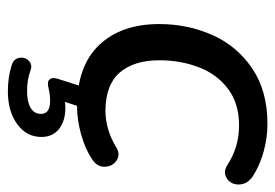

<svg xmlns="http://www.w3.org/2000/svg" viewBox="-130 -406 730 510"><g transform="rotate(90 235.0 -151.0)"><path d="M43.9 -208.9Q43.9 -284.5 72.9 -349.9Q101.9 -415.3 161.6 -455.8Q221.3 -496.4 308.9 -496.4Q345.7 -496.4 381.4 -486.6Q417.1 -476.8 443.4 -460.5Q468 -446.4 469.9 -423.8Q471.7 -401.2 455 -389.3Q438.3 -377.4 418.1 -390Q371.1 -421 313.2 -421Q254.3 -421 215.3 -391.2Q176.2 -361.3 158.2 -312.9Q140.1 -264.5 140.1 -209.5Q140.1 -141.7 172.9 -103.9Q205.7 -66.1 275.1 -66.1Q298.4 -66.1 323.3 -73.3Q348.1 -80.4 372.3 -95.4Q391.2 -106.3 406.9 -95.2Q422.7 -84.2 422.9 -63.6Q423.2 -43 401.9 -30Q375.2 -12 336.8 -1.4Q298.5 9.3 263 9.3Q155.4 9.3 99.6 -49.4Q43.9 -108.1 43.9 -208.9ZM153.3 183Q136.6 178 133.7 163.1Q130.9 148.2 141.2 137.7Q151.5 127.1 168.1 133.3Q191.8 142.1 222.1 142.1Q250.5 142.1 266.5 132.6Q282.5 123.1 282.5 105.2Q282.5 80.9 248.1 80.9Q231.5 80.9 214.4 85Q205.7 87 200.4 86.7Q195.1 86.4 191.5 82.7Q187.9 79.1 187.4 74.5Q186.9 69.9 189.2 60.9L215 -20H270.5L246.2 55.6L220 48Q247.5 40.4 266 40.4Q301.7 40.4 322.7 57.3Q343.8 74.2 343.8 104.1Q343.8 143.6 309.6 168.4Q275.4 193.1 222.6 193.1Q184.6 193.1 153.3 183Z"/></g></svg>

Font: SN Pro Thin
Style: Italic
Weight: 200
Italic angle: -9°
Designer: Tobias Whetton
Foundry: Supernotes
Version: Version 1.003;Glyphs 3.3 (3324)